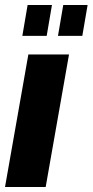

<svg xmlns="http://www.w3.org/2000/svg" viewBox="-33 -745 369 765"><path d="M-13 0 80 -528H242L149 0ZM56 -602 77 -725H174L153 -602ZM198 -602 219 -725H316L295 -602Z"/></svg>

Font: Archivo ExtraCondensed Black
Style: Italic
Weight: 900
Width: 2
Italic angle: -10°
Designer: Hector Gatti
Foundry: Omnibus-Type
Version: Version 2.001